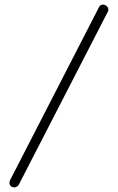

<svg xmlns="http://www.w3.org/2000/svg" viewBox="-20 -788 510 831"><path d="M426 -768Q434 -768 441.5 -762Q449 -756 449 -745Q449 -739 445 -734L62 10Q55 23 41 23Q33 23 27 17.5Q21 12 21 4Q21 -3 23 -7L409 -758Q414 -768 426 -768Z"/></svg>

Font: AkaAcidDosis
Style: Light
Weight: 300
Designer: Edgar Tolentino, Pablo Impallari, Igino Marini, Aka-Acid
Foundry: Edgar Tolentino, Pablo Impallari, Igino Marini, Aka-Acid
Version: Version 1.007